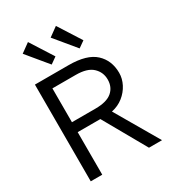

<svg xmlns="http://www.w3.org/2000/svg" viewBox="-202 -959 966 1071"><g transform="rotate(-30 281.5 -424.0)"><path d="M63 0V-623H280Q397 -623 450 -574Q503 -525 503 -445Q503 -408 485 -373Q467 -338 435 -312.5Q403 -287 360 -278L522 0H438L283 -274H137V0ZM137 -338H288Q361 -338 395 -367Q429 -396 429 -445Q429 -492 395 -524Q361 -556 287 -556H137ZM200 -673 90 -806 148 -848 241 -702ZM380 -673 270 -806 328 -848 421 -702Z"/></g></svg>

Font: Inconsolata SemiExpanded Thin
Style: Regular
Weight: 100
Width: 6
Monospace: yes
Designer: Raph Levien, Cyreal, Brenton Simpson
Foundry: Raph Levien, Cyreal, Google
Version: Version 3.100; ttfautohint (v1.8.4.7-5d5b)